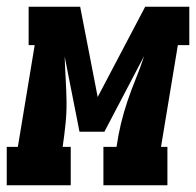

<svg xmlns="http://www.w3.org/2000/svg" viewBox="-53 -550 582 570"><path d="M-33 0V-114H0L50 -416H32V-530H185L237 -262L378 -530H509V-416H475L425 -114H444V0H254V-114H293Q298 -149 306 -182.5Q314 -216 325.5 -250Q337 -284 350.5 -317Q364 -350 375 -384L257 -159H183L139 -382Q140 -349 142 -315.5Q144 -282 144.5 -249Q145 -216 141.5 -182Q138 -148 133 -114H157V0Z"/></svg>

Font: Iosevka Curly Slab HvObl
Style: Regular
Weight: 900
Italic angle: -9°
Monospace: yes
Designer: Belleve Invis
Foundry: Belleve Invis
Version: Version 11.1.0; ttfautohint (v1.8.3)